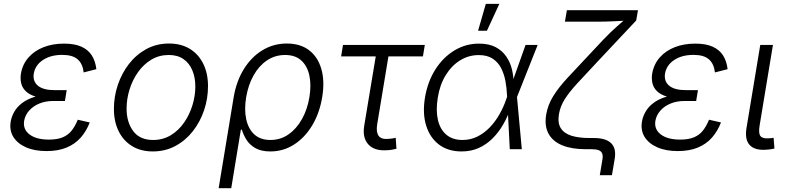

<svg xmlns="http://www.w3.org/2000/svg" viewBox="-20 -781 4131 1005"><path d="M223.6 9.8Q160.6 9.8 116 -10Q71.3 -29.8 49.8 -64.5Q28.3 -99.1 36.1 -145Q40.5 -171.4 55.2 -196.8Q69.8 -222.2 96.7 -242.4Q123.5 -262.7 164.3 -274.9Q205.1 -287.1 261.7 -287.1H325.2L319.8 -252.4H258.3Q218.3 -252.4 185.8 -239Q153.3 -225.6 132.6 -202.1Q111.8 -178.7 106.4 -148.9Q99.1 -104.5 134.5 -77.4Q169.9 -50.3 236.3 -50.3Q280.3 -50.3 308.8 -62.5Q337.4 -74.7 355.5 -97.9Q373.5 -121.1 387.2 -154.3L449.7 -140.1Q432.1 -94.2 402.3 -60.5Q372.6 -26.9 328.4 -8.5Q284.2 9.8 223.6 9.8ZM258.3 -264.6Q202.6 -264.6 167.7 -275.1Q132.8 -285.6 114.3 -304.2Q95.7 -322.8 90.6 -346.7Q85.4 -370.6 89.8 -397Q98.6 -445.8 129.6 -480.7Q160.6 -515.6 208.3 -534.2Q255.9 -552.7 315.4 -552.7Q370.6 -552.7 406.2 -536.6Q441.9 -520.5 460.7 -490.7Q479.5 -460.9 484.4 -418.9L418 -401.9Q413.1 -446.8 386.7 -470.2Q360.4 -493.7 305.7 -493.7Q245.1 -493.7 204.6 -466.8Q164.1 -439.9 156.7 -395Q150.9 -355 179 -332Q207 -309.1 267.1 -309.1H329.1L321.8 -264.6Z M779.8 11.7Q717.3 11.7 671.6 -16.1Q626 -43.9 601.1 -94.2Q576.2 -144.5 576.2 -211.4Q576.2 -275.4 596.7 -336.4Q617.2 -397.5 655 -446.3Q692.9 -495.1 746.1 -524.2Q799.3 -553.2 864.7 -553.2Q927.7 -553.2 973.4 -525.4Q1019 -497.6 1043.9 -447.3Q1068.8 -397 1068.8 -330.1Q1068.8 -265.1 1048.3 -204.1Q1027.8 -143.1 989.5 -94.2Q951.2 -45.4 897.9 -16.8Q844.7 11.7 779.8 11.7ZM781.2 -48.3Q833 -48.3 874 -73.2Q915 -98.1 943.6 -139.4Q972.2 -180.7 987.3 -230Q1002.4 -279.3 1002.4 -328.1Q1002.4 -375.5 986.8 -412.8Q971.2 -450.2 940.4 -471.7Q909.7 -493.2 863.3 -493.2Q812.5 -493.2 771.7 -468.5Q731 -443.8 702.1 -402.8Q673.3 -361.8 658 -312.3Q642.6 -262.7 642.6 -212.4Q642.6 -141.6 677.2 -95Q711.9 -48.3 781.2 -48.3Z M1124.5 204.1 1203.1 -272Q1217.3 -356 1256.1 -418.9Q1294.9 -481.9 1353 -517.6Q1411.1 -553.2 1481.4 -553.2Q1551.3 -553.2 1597.2 -518.6Q1643.1 -483.9 1661.6 -421.4Q1680.2 -358.9 1667 -275.4Q1653.3 -189.9 1614.5 -125.2Q1575.7 -60.5 1519.3 -24.4Q1462.9 11.7 1395.5 11.7Q1346.7 11.7 1316.4 -5.9Q1286.1 -23.4 1269.8 -49.8Q1253.4 -76.2 1246.1 -102.1H1240.7L1190.4 204.1ZM1395.5 -48.3Q1448.7 -48.3 1490.7 -77.9Q1532.7 -107.4 1561 -158.4Q1589.4 -209.5 1599.6 -272.9Q1609.9 -335.4 1599.4 -385.3Q1588.9 -435.1 1557.4 -464.1Q1525.9 -493.2 1472.2 -493.2Q1419.9 -493.2 1377.9 -465.1Q1335.9 -437 1307.9 -387.5Q1279.8 -337.9 1268.6 -272.9Q1257.8 -208 1268.8 -157Q1279.8 -106 1311.5 -77.1Q1343.3 -48.3 1395.5 -48.3Z M2004.9 5.4Q1939.5 9.8 1907.7 -25.4Q1876 -60.5 1886.7 -124.5L1946.8 -485.8H1765.6L1775.4 -545.9H2203.6L2193.8 -485.8H2013.2L1954.1 -128.9Q1947.8 -88.9 1962.2 -69.6Q1976.6 -50.3 2014.6 -54.2Q2021.5 -54.2 2031.7 -55.9Q2042 -57.6 2051.3 -59.6L2055.2 -2.4Q2044.9 0.5 2031.7 2.7Q2018.6 4.9 2004.9 5.4Z M2396 11.7Q2325.2 11.7 2277.6 -24.4Q2230 -60.5 2210.4 -124.5Q2190.9 -188.5 2204.6 -271Q2218.8 -354.5 2259 -417.7Q2299.3 -481 2358.4 -516.8Q2417.5 -552.7 2487.3 -552.7Q2539.6 -552.7 2574.5 -534.2Q2609.4 -515.6 2630.4 -484.6Q2651.4 -453.6 2660.2 -415.8Q2668.9 -377.9 2668.5 -339.4H2691.9L2686 -274.4L2711.4 0H2648.4L2633.8 -283.7Q2632.3 -320.3 2625.5 -357.2Q2618.7 -394 2602.8 -424.8Q2586.9 -455.6 2558.6 -474.1Q2530.3 -492.7 2485.4 -492.7Q2433.1 -492.7 2388.4 -465.1Q2343.8 -437.5 2313 -387.5Q2282.2 -337.4 2271.5 -270Q2260.7 -203.1 2272.2 -153.3Q2283.7 -103.5 2316.4 -75.9Q2349.1 -48.3 2400.9 -48.3Q2442.9 -48.3 2478.8 -66.2Q2514.6 -84 2543.7 -114.3Q2572.8 -144.5 2594.2 -182.4Q2615.7 -220.2 2629.4 -260.3L2731 -545.9H2794.4L2685.5 -271.5L2670.4 -208.5H2650.4Q2635.3 -166 2612.1 -126.5Q2588.9 -86.9 2557.4 -55.7Q2525.9 -24.4 2485.8 -6.3Q2445.8 11.7 2396 11.7ZM2482.4 -620.1 2522.9 -760.7H2593.8L2528.8 -620.1Z M3119.6 136.2 3133.3 53.7Q3136.7 34.7 3132.1 22.7Q3127.4 10.7 3114.3 5.4Q3101.1 0 3077.1 0H3045.4Q2972.7 0 2923.1 -20.3Q2873.5 -40.5 2851.3 -81.1Q2829.1 -121.6 2838.9 -181.2Q2847.7 -232.4 2875.5 -277.3Q2903.3 -322.3 2949.5 -372.3Q2995.6 -422.4 3058.1 -488.3L3140.1 -575.7Q3158.7 -595.2 3176.3 -612.1Q3193.8 -628.9 3210.2 -643.3Q3226.6 -657.7 3241.7 -670.7Q3256.8 -683.6 3270 -694.8L3266.1 -673.8Q3248 -672.4 3228.3 -671.4Q3208.5 -670.4 3187.7 -669.4Q3167 -668.5 3147 -668Q3127 -667.5 3108.9 -667.5H2937L2947.3 -727.5H3319.3L3310.1 -673.8L3099.6 -449.7Q3040 -386.7 2999.3 -342Q2958.5 -297.4 2935.5 -260.7Q2912.6 -224.1 2905.8 -183.6Q2897.9 -136.7 2915.8 -109.4Q2933.6 -82 2971.9 -70.3Q3010.3 -58.6 3064 -58.6H3088.4Q3151.4 -58.6 3179.2 -31.2Q3207 -3.9 3197.3 52.2L3183.1 136.2Z M3527.8 9.8Q3464.8 9.8 3420.2 -10Q3375.5 -29.8 3354 -64.5Q3332.5 -99.1 3340.3 -145Q3344.7 -171.4 3359.4 -196.8Q3374 -222.2 3400.9 -242.4Q3427.7 -262.7 3468.5 -274.9Q3509.3 -287.1 3565.9 -287.1H3629.4L3624 -252.4H3562.5Q3522.5 -252.4 3490 -239Q3457.5 -225.6 3436.8 -202.1Q3416 -178.7 3410.6 -148.9Q3403.3 -104.5 3438.7 -77.4Q3474.1 -50.3 3540.5 -50.3Q3584.5 -50.3 3613 -62.5Q3641.6 -74.7 3659.7 -97.9Q3677.7 -121.1 3691.4 -154.3L3753.9 -140.1Q3736.3 -94.2 3706.5 -60.5Q3676.8 -26.9 3632.6 -8.5Q3588.4 9.8 3527.8 9.8ZM3562.5 -264.6Q3506.8 -264.6 3471.9 -275.1Q3437 -285.6 3418.5 -304.2Q3399.9 -322.8 3394.8 -346.7Q3389.6 -370.6 3394 -397Q3402.8 -445.8 3433.8 -480.7Q3464.8 -515.6 3512.5 -534.2Q3560.1 -552.7 3619.6 -552.7Q3674.8 -552.7 3710.4 -536.6Q3746.1 -520.5 3764.9 -490.7Q3783.7 -460.9 3788.6 -418.9L3722.2 -401.9Q3717.3 -446.8 3690.9 -470.2Q3664.6 -493.7 3609.9 -493.7Q3549.3 -493.7 3508.8 -466.8Q3468.3 -439.9 3460.9 -395Q3455.1 -355 3483.2 -332Q3511.2 -309.1 3571.3 -309.1H3633.3L3626 -264.6Z M3987.3 2.9Q3929.7 6.3 3903.8 -22.2Q3877.9 -50.8 3887.2 -109.4L3959.5 -545.9H4025.9L3956.1 -124Q3949.2 -83 3960.7 -68.6Q3972.2 -54.2 4004.4 -57.1Q4014.6 -57.6 4019.3 -58.1Q4023.9 -58.6 4029.3 -60.1L4033.7 -3.4Q4025.9 -1.5 4013.7 0.5Q4001.5 2.4 3987.3 2.9Z"/></svg>

Font: Inter Light
Style: Italic
Weight: 300
Italic angle: -9.3988°
Designer: Rasmus Andersson
Foundry: rsms
Version: Version 4.001;git-66647c0bb